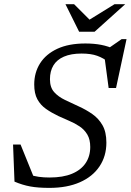

<svg xmlns="http://www.w3.org/2000/svg" viewBox="-20 -904 636 934"><path d="M511.5 -599.5Q483.5 -621.5 453 -632.5Q422.5 -643.5 377 -643.5Q325.5 -643.5 291 -628.5Q256.5 -613.5 239.8 -585.8Q223 -558 223 -518.5Q223 -479 243.2 -456.2Q263.5 -433.5 295.8 -418Q328 -402.5 363 -386.5Q398.5 -370.5 429 -349.2Q459.5 -328 478.5 -295Q497.5 -262 497.5 -210Q497.5 -144.5 464.2 -94.8Q431 -45 368.8 -17.5Q306.5 10 220.5 10Q165 10 127 3Q89 -4 50.5 -20.5L43.5 -201H80L151.5 -24.5L122 -55Q145.5 -47 169 -43.8Q192.5 -40.5 221 -40.5Q286.5 -40.5 330.2 -58.8Q374 -77 396.5 -110.5Q419 -144 419 -189Q419 -225.5 404.8 -249.5Q390.5 -273.5 367 -289.2Q343.5 -305 316.5 -316.2Q289.5 -327.5 264 -339.5Q230.5 -355.5 203.8 -374.2Q177 -393 161.8 -421Q146.5 -449 146.5 -493Q146.5 -551 175 -596Q203.5 -641 259 -666.8Q314.5 -692.5 395.5 -692.5Q436.5 -692.5 471.2 -686Q506 -679.5 543.5 -662.5L504.5 -667L571.5 -713.5H595.5L544.5 -476H508.5L487 -637ZM589 -883.5 440 -749.5H365L298.5 -883.5H340.5L421.5 -802.5H406L537 -883.5Z"/></svg>

Font: Newsreader
Style: Italic
Weight: 400
Italic angle: -17°
Designer: Hugues Gentile
Foundry: Production Type
Version: Version 1.003